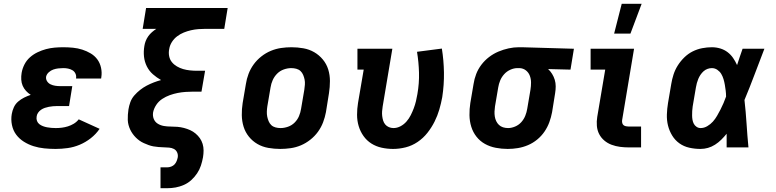

<svg xmlns="http://www.w3.org/2000/svg" viewBox="-20 -777 4090 1012"><path d="M273 8Q243 8 213.5 5Q184 2 157 -6.5Q130 -15 106 -30Q82 -45 65.5 -67Q49 -89 43 -118Q37 -147 42 -176Q45 -194 53 -211.5Q61 -229 75.5 -241.5Q90 -254 107 -262.5Q124 -271 142 -277Q128 -286 117 -298Q106 -310 99.5 -325Q93 -340 92 -357.5Q91 -375 94 -393Q98 -416 109 -437.5Q120 -459 138 -475Q156 -491 178 -501.5Q200 -512 222.5 -518Q245 -524 268 -526Q291 -528 313 -528Q339 -528 364.5 -525.5Q390 -523 413.5 -515.5Q437 -508 458 -495.5Q479 -483 493 -464Q507 -445 512.5 -420Q518 -395 514 -370L513 -363H381V-365Q383 -378 377.5 -389.5Q372 -401 361.5 -407Q351 -413 339 -415.5Q327 -418 314 -418Q301 -418 287.5 -416.5Q274 -415 261 -410.5Q248 -406 237 -396Q226 -386 223 -373Q221 -360 228 -349Q235 -338 246.5 -332.5Q258 -327 271 -325Q284 -323 297 -323H361L344 -218H280Q270 -218 259 -217Q248 -216 237.5 -214Q227 -212 216.5 -208.5Q206 -205 196.5 -198.5Q187 -192 180.5 -182.5Q174 -173 173 -162Q171 -150 175 -139.5Q179 -129 187.5 -122.5Q196 -116 206.5 -112Q217 -108 228 -106Q239 -104 250.5 -103Q262 -102 274 -102Q290 -102 306 -104Q322 -106 338 -111Q354 -116 369 -125Q384 -134 395 -148L505 -98Q486 -70 458.5 -48.5Q431 -27 400 -14Q369 -1 336.5 3.5Q304 8 273 8Z M826 215V105H862Q872 105 882.5 101Q893 97 900 89.5Q907 82 911 72Q915 62 917 52Q919 38 913.5 26Q908 14 896.5 8Q885 2 871 1Q857 0 843.5 -0.5Q830 -1 816 -2Q802 -3 788.5 -5.5Q775 -8 763 -12.5Q751 -17 738.5 -22.5Q726 -28 715.5 -35.5Q705 -43 696 -52Q687 -61 679.5 -71.5Q672 -82 666.5 -93.5Q661 -105 657.5 -118Q654 -131 653.5 -144.5Q653 -158 654 -172Q655 -186 657 -200Q660 -219 667 -238.5Q674 -258 688 -274Q702 -290 718.5 -303Q735 -316 753 -325.5Q771 -335 790.5 -342.5Q810 -350 829 -355Q806 -368 786 -385.5Q766 -403 754 -427Q742 -451 739 -478.5Q736 -506 741 -535Q743 -548 748 -561Q753 -574 761.5 -586Q770 -598 781 -607.5Q792 -617 804 -625H732L750 -735H1180L1162 -625H1064Q1045 -625 1025.5 -623.5Q1006 -622 986.5 -617.5Q967 -613 948.5 -605.5Q930 -598 913.5 -585.5Q897 -573 886 -555.5Q875 -538 872 -519Q868 -500 871.5 -481.5Q875 -463 886 -449.5Q897 -436 912.5 -427Q928 -418 945 -413Q962 -408 981 -406Q1000 -404 1018 -404H1061L1042 -294H999Q979 -294 958 -292.5Q937 -291 916.5 -287Q896 -283 875 -275.5Q854 -268 835 -255.5Q816 -243 803.5 -224Q791 -205 787 -185Q784 -166 790.5 -150Q797 -134 811.5 -125Q826 -116 843.5 -113Q861 -110 879 -110Q897 -110 915 -108.5Q933 -107 950 -102.5Q967 -98 982.5 -91Q998 -84 1011 -73Q1024 -62 1033.5 -48.5Q1043 -35 1048 -18.5Q1053 -2 1053 16Q1053 34 1050 52Q1046 74 1039 95.5Q1032 117 1019 136.5Q1006 156 988.5 172Q971 188 949.5 197.5Q928 207 906 211Q884 215 862 215Z M1457 8Q1425 8 1394 2.5Q1363 -3 1337 -18Q1311 -33 1292 -56.5Q1273 -80 1264 -109Q1255 -138 1254.5 -170Q1254 -202 1259 -234L1276 -334Q1280 -361 1290 -387.5Q1300 -414 1317 -437.5Q1334 -461 1357.5 -479.5Q1381 -498 1407.5 -509Q1434 -520 1461.5 -524Q1489 -528 1516 -528Q1548 -528 1579 -522.5Q1610 -517 1636 -502Q1662 -487 1681.5 -463.5Q1701 -440 1710 -411Q1719 -382 1719 -350Q1719 -318 1714 -286L1698 -186Q1693 -159 1683 -132.5Q1673 -106 1656 -82.5Q1639 -59 1615.5 -40.5Q1592 -22 1566 -11Q1540 0 1512 4Q1484 8 1457 8ZM1459 -102Q1478 -102 1498 -109Q1518 -116 1533 -131Q1548 -146 1556 -165Q1564 -184 1567 -204L1584 -304Q1586 -317 1587 -331Q1588 -345 1585.5 -357.5Q1583 -370 1578 -382Q1573 -394 1564 -402.5Q1555 -411 1542 -414.5Q1529 -418 1515 -418Q1496 -418 1476 -411Q1456 -404 1441 -389Q1426 -374 1417.5 -355Q1409 -336 1406 -316L1389 -216Q1387 -203 1386.5 -189Q1386 -175 1388.5 -162.5Q1391 -150 1396 -138Q1401 -126 1410 -117.5Q1419 -109 1432 -105.5Q1445 -102 1459 -102Z M2052 8Q2021 8 1991.5 1.5Q1962 -5 1937.5 -20.5Q1913 -36 1896 -60Q1879 -84 1870.5 -112.5Q1862 -141 1862 -172Q1862 -203 1867 -234L1897 -410H1864V-520H2048L1997 -216Q1995 -203 1994 -190.5Q1993 -178 1994.5 -165.5Q1996 -153 1999.5 -141.5Q2003 -130 2010.5 -121Q2018 -112 2029.5 -107Q2041 -102 2054 -102Q2073 -102 2091 -111.5Q2109 -121 2122.5 -136.5Q2136 -152 2145 -170Q2154 -188 2161 -206.5Q2168 -225 2172.5 -244Q2177 -263 2180 -281Q2190 -338 2188.5 -394Q2187 -450 2178 -504L2309 -521Q2319 -459 2320 -394.5Q2321 -330 2311 -265Q2305 -232 2295.5 -199.5Q2286 -167 2270.5 -136Q2255 -105 2233 -77Q2211 -49 2181.5 -29Q2152 -9 2118.5 -0.5Q2085 8 2052 8Z M2656 8Q2624 8 2593 2Q2562 -4 2536 -18.5Q2510 -33 2491.5 -56.5Q2473 -80 2464 -109Q2455 -138 2454.5 -170Q2454 -202 2459 -234L2476 -334Q2480 -361 2490 -387Q2500 -413 2517.5 -436Q2535 -459 2558 -476.5Q2581 -494 2607 -505Q2633 -516 2660.5 -522Q2688 -528 2714 -528H2731L3005 -520L2987 -410L2869 -413Q2881 -402 2890 -387.5Q2899 -373 2904 -356.5Q2909 -340 2909 -322Q2909 -304 2906 -286L2890 -186Q2885 -159 2875.5 -133Q2866 -107 2850 -83.5Q2834 -60 2811.5 -41.5Q2789 -23 2763 -12Q2737 -1 2710 3.5Q2683 8 2656 8ZM2658 -102Q2676 -102 2695 -110Q2714 -118 2727.5 -133Q2741 -148 2748.5 -166.5Q2756 -185 2759 -204L2776 -304Q2779 -323 2779 -342Q2779 -361 2772.5 -378Q2766 -395 2752 -406Q2738 -417 2719 -418H2707Q2689 -418 2670 -409.5Q2651 -401 2637.5 -386Q2624 -371 2616.5 -353Q2609 -335 2606 -316L2589 -216Q2587 -203 2586.5 -189.5Q2586 -176 2588 -163Q2590 -150 2595.5 -138.5Q2601 -127 2610 -118.5Q2619 -110 2631.5 -106Q2644 -102 2658 -102Z M3295 0Q3271 0 3248 -3Q3225 -6 3203.5 -14Q3182 -22 3165 -36.5Q3148 -51 3138 -70.5Q3128 -90 3126 -113.5Q3124 -137 3128 -161L3170 -410H3093V-520H3322L3259 -143Q3258 -135 3260 -128Q3262 -121 3267 -117Q3272 -113 3279.5 -111.5Q3287 -110 3294 -110H3359V0ZM3217 -600 3257 -757H3362L3303 -600Z M3672 8Q3642 8 3613 1.5Q3584 -5 3561 -21.5Q3538 -38 3523 -62.5Q3508 -87 3501 -115Q3494 -143 3495 -173.5Q3496 -204 3501 -234L3518 -334Q3522 -359 3530 -384Q3538 -409 3552.5 -432Q3567 -455 3587 -474.5Q3607 -494 3631 -506Q3655 -518 3681 -523Q3707 -528 3732 -528Q3755 -528 3776.5 -521.5Q3798 -515 3815 -502Q3832 -489 3844 -471.5Q3856 -454 3865 -434Q3872 -455 3879 -476.5Q3886 -498 3894 -520H4009Q3983 -453 3957.5 -385Q3932 -317 3904 -250Q3911 -188 3915 -125Q3919 -62 3925 0H3810Q3810 -18 3810 -36Q3810 -54 3810 -72Q3797 -56 3782 -41Q3767 -26 3749 -14.5Q3731 -3 3711.5 2.5Q3692 8 3672 8ZM3673 -102Q3691 -102 3708 -112Q3725 -122 3737.5 -136Q3750 -150 3759.5 -166.5Q3769 -183 3777.5 -199.5Q3786 -216 3793.5 -233.5Q3801 -251 3807 -268Q3807 -284 3805 -299.5Q3803 -315 3800.5 -330Q3798 -345 3793.5 -360Q3789 -375 3781.5 -387.5Q3774 -400 3761 -409Q3748 -418 3732 -418Q3721 -418 3709.5 -414Q3698 -410 3688.5 -401.5Q3679 -393 3672 -382.5Q3665 -372 3660.5 -361Q3656 -350 3653 -339Q3650 -328 3648 -316L3631 -216Q3629 -204 3628.5 -192Q3628 -180 3628 -168.5Q3628 -157 3630 -145.5Q3632 -134 3637 -124.5Q3642 -115 3651.5 -108.5Q3661 -102 3673 -102Z"/></svg>

Font: Iosevka Etoile Extrabold
Style: Italic
Weight: 800
Italic angle: -9°
Designer: Belleve Invis
Foundry: Belleve Invis
Version: Version 22.1.2; ttfautohint (v1.8.4)